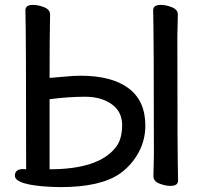

<svg xmlns="http://www.w3.org/2000/svg" viewBox="-20 -742 836 786"><path d="M183 -49Q384 -49 454 -139Q480 -172 480 -230Q480 -285 437 -315.5Q394 -346 329 -346Q261 -346 183 -336ZM228 24 191 23Q41 16 41 -23Q41 -50 76 -50L87 -49Q87 -595 84 -700Q84 -722 115 -722Q136 -722 160.5 -712.5Q185 -703 185 -682Q183 -593 183 -423Q201 -424 241 -428Q281 -432 309 -432Q438 -432 506.5 -380.5Q575 -329 575 -228Q575 -169 547.5 -118Q520 -67 472 -32Q392 24 228 24ZM678 19Q657 19 632.5 9.5Q608 0 608 -21L610 -109Q610 -593 607 -700Q607 -722 638 -722Q659 -722 683.5 -712.5Q708 -703 708 -682L706 -593Q706 -109 709 -3Q709 19 678 19Z"/></svg>

Font: LXGW ZhenKai
Style: Regular
Weight: 400
Designer: LXGW / Fontworks Inc.
Foundry: LXGW / Fontworks Inc.
Version: Version 0.800;June 8, 2025